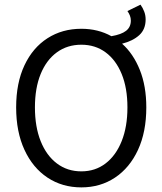

<svg xmlns="http://www.w3.org/2000/svg" viewBox="-20 -792 697 824"><path d="M329.1 12.2Q247.1 12.2 183.8 -29.8Q120.6 -71.8 85 -148.9Q49.3 -226.1 49.3 -331.1Q49.3 -436 85 -511.7Q120.6 -587.4 183.8 -627.9Q247.1 -668.5 329.1 -668.5Q400.9 -668.5 458 -636.7Q501 -644 521.2 -659.9Q541.5 -675.8 541.5 -703.6Q541.5 -714.8 537.6 -724.9Q533.7 -734.9 526.9 -744.6L583 -772Q592.8 -758.3 598.9 -742.4Q605 -726.6 605 -708.5Q605 -666 577.6 -641.1Q550.3 -616.2 503.9 -604.5Q552.2 -561.5 580.1 -491.9Q607.9 -422.4 607.9 -331.1Q607.9 -226.1 572.3 -148.9Q536.6 -71.8 473.6 -29.8Q410.6 12.2 329.1 12.2ZM329.1 -56.6Q388.7 -56.6 433.1 -90.6Q477.5 -124.5 502.2 -186.3Q526.9 -248 526.9 -331.1Q526.9 -414.1 502.2 -474.4Q477.5 -534.7 433.1 -567.4Q388.7 -600.1 329.1 -600.1Q269 -600.1 224.1 -567.4Q179.2 -534.7 154.5 -474.4Q129.9 -414.1 129.9 -331.1Q129.9 -248 154.5 -186.3Q179.2 -124.5 224.1 -90.6Q269 -56.6 329.1 -56.6Z"/></svg>

Font: Varta Light
Style: Regular
Weight: 400
Version: Version 1.004